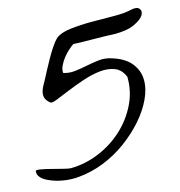

<svg xmlns="http://www.w3.org/2000/svg" viewBox="-70 -653 669 714"><g transform="rotate(-10 264.5 -295.5)"><path d="M72.3 -10.7Q64.5 -12.7 55.2 -16.1Q45.9 -19.5 37.6 -24.4Q29.3 -29.3 23.4 -37.1Q17.6 -44.9 17.6 -55.7Q17.6 -60.5 35.6 -59.1Q53.7 -57.6 76.7 -53.7Q99.6 -49.8 121.1 -46.4Q142.6 -43 149.4 -43.9Q205.1 -49.8 255.4 -76.2Q305.7 -102.5 342.8 -143.1Q379.9 -183.6 399.9 -234.9Q419.9 -286.1 414.1 -341.8Q399.4 -371.1 373 -378.4Q346.7 -385.7 315.4 -379.4Q284.2 -373 251 -358.4Q217.8 -343.8 189.5 -329.1Q161.1 -314.5 141.1 -304.2Q121.1 -293.9 115.2 -297.9Q99.6 -308.6 95.7 -319.8Q91.8 -331.1 94.2 -343.8Q96.7 -356.4 103 -369.6Q109.4 -382.8 115.2 -397.5Q116.2 -400.4 123.5 -417.5Q130.9 -434.6 140.6 -456.5Q150.4 -478.5 161.6 -499Q172.9 -519.5 181.6 -529.3Q199.2 -546.9 236.8 -554.7Q274.4 -562.5 317.4 -566.4Q360.4 -570.3 401.9 -573.2Q443.4 -576.2 469.7 -585Q493.2 -592.8 502.9 -583Q512.7 -573.2 504.9 -557.6Q497.1 -542 469.7 -526.4Q442.4 -510.7 392.6 -506.8Q383.8 -506.8 361.8 -505.4Q339.8 -503.9 314.9 -502Q290 -500 268.1 -498.5Q246.1 -497.1 237.3 -497.1Q228.5 -490.2 217.8 -478.5Q207 -466.8 198.2 -453.1Q189.5 -439.5 184.1 -424.8Q178.7 -410.2 181.6 -397.5Q204.1 -392.6 227.1 -397.5Q250 -402.3 272.9 -409.2Q295.9 -416 319.8 -420.9Q343.8 -425.8 369.1 -419.9Q418.9 -409.2 443.8 -382.8Q468.8 -356.4 472.7 -321.8Q476.6 -287.1 461.9 -247.1Q447.3 -207 418.9 -168.5Q390.6 -129.9 351.6 -95.7Q312.5 -61.5 266.6 -38.6Q220.7 -15.6 170.9 -6.8Q121.1 2 72.3 -10.7Z"/></g></svg>

Font: Nothing You Could Do
Style: Regular
Weight: 400
Version: Version 1.005